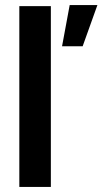

<svg xmlns="http://www.w3.org/2000/svg" viewBox="-20 -735 403 755"><path d="M56 0V-711H180V0ZM224 -553 254 -715H363L305 -553Z"/></svg>

Font: TikTok Sans 24pt SemiBold
Style: Regular
Weight: 600
Version: Version 4.000